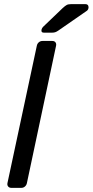

<svg xmlns="http://www.w3.org/2000/svg" viewBox="-20 -908 448 928"><path d="M35 0Q25 0 19.5 -6.5Q14 -13 16 -23L158 -687Q160 -697 167.5 -703.5Q175 -710 185 -710H233Q243 -710 248 -703.5Q253 -697 251 -687L110 -23Q108 -13 100.5 -6.5Q93 0 83 0ZM193 -750Q177 -750 181 -766Q183 -773 189 -779L283 -869Q295 -880 302.5 -884Q310 -888 324 -888H393Q408 -888 408 -872Q407 -861 400 -856L263 -761Q253 -754 246 -752Q239 -750 228 -750Z"/></svg>

Font: Rubik
Style: Italic
Weight: 400
Italic angle: -12°
Designer: Hubert and Fischer
Foundry: Hubert and Fischer
Version: Version 2.300;gftools[0.9.30]